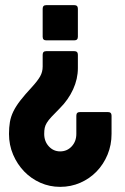

<svg xmlns="http://www.w3.org/2000/svg" viewBox="-20 -717 485 747"><path d="M214 10Q173 10 137 -6Q101 -22 74 -50Q47 -78 31 -115.5Q15 -153 15 -196Q15 -221 18.5 -242Q22 -263 32 -283.5Q42 -304 59.5 -326.5Q77 -349 104 -378Q126 -402 136 -419.5Q146 -437 146 -458V-504Q146 -518 160 -518H269Q283 -518 283 -504V-452Q283 -410 264.5 -369.5Q246 -329 213 -296Q192 -275 180 -262Q168 -249 162 -239Q156 -229 154 -219.5Q152 -210 152 -196Q152 -167 170 -147.5Q188 -128 214 -128Q241 -128 259 -147.5Q277 -167 277 -196V-267Q277 -281 291 -281H400Q414 -281 414 -267V-196Q414 -153 398.5 -115.5Q383 -78 356 -50Q329 -22 292.5 -6Q256 10 214 10ZM160 -560Q146 -560 146 -574V-683Q146 -697 160 -697H269Q283 -697 283 -683V-574Q283 -560 269 -560Z"/></svg>

Font: AL Dynamic
Style: Bold
Weight: 700
Version: Version 1.000; ttfautohint (v1.8.2) -l 8 -r 50 -G 200 -x 14 